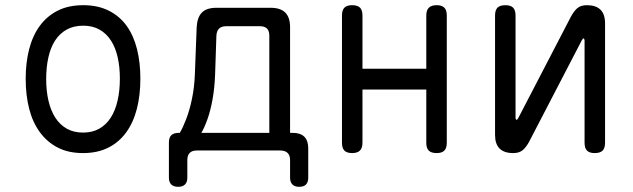

<svg xmlns="http://www.w3.org/2000/svg" viewBox="-20 -580 2440 740"><path d="M300 10Q244 10 203 -11Q162 -32 134 -70Q106 -108 92.5 -160.5Q79 -213 79 -276Q79 -339 92.5 -391Q106 -443 133.5 -480.5Q161 -518 202.5 -539Q244 -560 301 -560Q357 -560 399 -539Q441 -518 468 -480.5Q495 -443 508 -391Q521 -339 521 -277Q521 -213 507.5 -160.5Q494 -108 466.5 -70Q439 -32 397.5 -11Q356 10 300 10ZM300 -69Q336 -69 362.5 -84Q389 -99 406.5 -126Q424 -153 433 -191.5Q442 -230 442 -277Q442 -322 433.5 -359.5Q425 -397 407.5 -424Q390 -451 363.5 -466Q337 -481 301 -481Q264 -481 237 -466Q210 -451 192.5 -424Q175 -397 166.5 -359Q158 -321 158 -275Q158 -229 167 -191Q176 -153 193.5 -126Q211 -99 237.5 -84Q264 -69 300 -69Z M667 140Q649 140 640 131Q631 122 631 105V-31Q631 -50 640.5 -59Q650 -68 669 -68H673Q685 -88 698 -122Q711 -156 720 -199.5Q729 -243 731 -292L738 -475Q740 -513 758 -531.5Q776 -550 814 -550H1023Q1061 -550 1079.5 -531.5Q1098 -513 1098 -475V-68H1108Q1138 -68 1153 -53Q1168 -38 1168 -8V105Q1168 122 1159.5 131Q1151 140 1133 140Q1116 140 1107 131Q1098 122 1098 105V37Q1098 19 1088.5 9.5Q1079 0 1060 0H739Q720 0 711 9.5Q702 19 702 37V105Q702 122 693 131Q684 140 667 140ZM1018 -442Q1018 -461 1009 -470Q1000 -479 981 -479H853Q834 -479 824.5 -470Q815 -461 814 -442L809 -292Q807 -240 799 -196Q791 -152 779 -119Q767 -86 756 -68H1018Z M1337 10Q1317 10 1307.5 0.5Q1298 -9 1298 -30V-520Q1298 -541 1307.5 -550.5Q1317 -560 1337 -560Q1358 -560 1367.5 -550.5Q1377 -541 1377 -520V-315H1623V-520Q1623 -541 1633 -550.5Q1643 -560 1663 -560Q1683 -560 1692.5 -550.5Q1702 -541 1702 -520V-30Q1702 -9 1692.5 0.5Q1683 10 1663 10Q1642 10 1632.5 0.5Q1623 -9 1623 -30V-235H1377V-30Q1377 -9 1367 0.5Q1357 10 1337 10Z M1888 -60V-520Q1888 -541 1897.5 -550.5Q1907 -560 1928 -560Q1948 -560 1957.5 -550.5Q1967 -541 1967 -520V-124Q1969 -118 1971 -118Q1973 -118 1973.5 -119.5Q1974 -121 1977 -124L2180 -515Q2191 -536 2204.5 -548Q2218 -560 2242 -560Q2277 -560 2294.5 -542.5Q2312 -525 2312 -490V-30Q2312 -9 2302.5 0.5Q2293 10 2272 10Q2252 10 2242.5 0.5Q2233 -9 2233 -30V-426Q2231 -432 2229 -432Q2227 -432 2226.5 -430.5Q2226 -429 2223 -426L2020 -35Q2009 -14 1995.5 -2Q1982 10 1958 10Q1923 10 1905.5 -7.5Q1888 -25 1888 -60Z"/></svg>

Font: Maple Mono NL Light
Style: Regular
Weight: 300
Monospace: yes
Designer: subframe7536
Version: Version 7.000